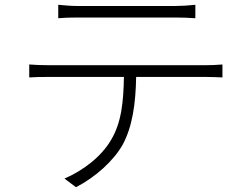

<svg xmlns="http://www.w3.org/2000/svg" viewBox="-20 -744 1040 801"><path d="M223 -724V-668C245 -670 272 -671 305 -671C358 -671 657 -671 710 -671C735 -671 768 -670 795 -668V-724C769 -721 735 -719 710 -719C657 -719 358 -719 303 -719C272 -719 249 -722 223 -724ZM102 -475V-421C129 -423 153 -423 183 -423H497C495 -323 488 -233 442 -158C403 -92 330 -34 249 1L297 37C379 -5 454 -74 491 -139C533 -216 546 -313 548 -423H838C860 -423 888 -422 908 -421V-475C885 -473 859 -472 838 -472C788 -472 238 -472 183 -472C152 -472 128 -473 102 -475Z"/></svg>

Font: Noto Sans CJK SC Light
Style: Regular
Weight: 300
Designer: Ryoko NISHIZUKA 西塚涼子 (kana, bopomofo & ideographs); Paul D. Hunt (Latin, Greek & Cyrillic); Sandoll Communications 산돌커뮤니
Foundry: Adobe
Version: Version 2.004;hotconv 1.0.118;makeotfexe 2.5.65603